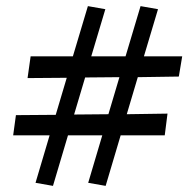

<svg xmlns="http://www.w3.org/2000/svg" viewBox="-20 -592 615 627"><path d="M394 -219 527 -221 518 -150H374L325 15L268 5L314 -150H202L153 15L96 5L142 -150H23L32 -216L162 -217L198 -338L70 -337L80 -408H218L267 -572L324 -562L278 -408H390L439 -572L496 -562L450 -408H575L564 -342L430 -340ZM258 -339 222 -218 334 -219 370 -340Z"/></svg>

Font: Andada
Style: Italic
Weight: 400
Italic angle: -8.29999°
Designer: Carolina Giovagnoli
Foundry: Carolina Giovagnoli
Version: Version 1.003